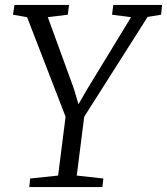

<svg xmlns="http://www.w3.org/2000/svg" viewBox="-20 -763 681 783"><path d="M99.5 0 103 -35 217 -47 252 -323 261 -252 90.5 -693 33 -703 39 -743H261.5L256.5 -703L175 -693L280.5 -403.5L310.5 -302.5L281.5 -306L337.5 -402.5L514.5 -693L437 -703L442 -743H641L637 -703L582 -694L303.5 -255.5L328 -323L293 -47L401.5 -35L397.5 0Z"/></svg>

Font: Merriweather 7pt Light
Style: Italic
Weight: 300
Italic angle: -7.8°
Designer: Eben Sorkin
Foundry: Eben Sorkin
Version: Version 2.200;gftools[0.9.31]